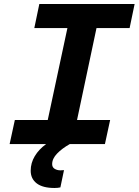

<svg xmlns="http://www.w3.org/2000/svg" viewBox="-20 -718 691 957"><path d="M54 -120H218L316 -578H151L176 -698H651L626 -578H461L364 -120H529L503 0H328Q289 22 264.5 47.5Q240 73 240 100Q240 116 252.5 123.5Q265 131 281 131Q291 131 299 130L281 216Q268 219 252 219Q193 219 163 196Q133 173 133 133Q133 94 153.5 60Q174 26 210 0H28Z"/></svg>

Font: Azeret Mono SemiBold
Style: Italic
Weight: 600
Italic angle: -12°
Designer: Martin Vácha
Foundry: Displaay
Version: Version 1.000; Glyphs 3.0.3, build 3074